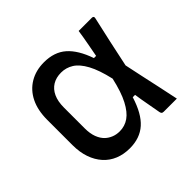

<svg xmlns="http://www.w3.org/2000/svg" viewBox="-136 -703 871 871"><g transform="rotate(-45 300.0 -267.0)"><path d="M241 -543Q307 -543 348 -507Q389 -471 415 -396H429Q435 -429 441.5 -463Q448 -497 453 -532Q475 -532 496 -532Q517 -532 538 -532Q544 -532 546.5 -528.5Q549 -525 547 -518Q533 -456 519.5 -395Q506 -334 493 -271Q502 -228 511.5 -184Q521 -140 531 -94.5Q541 -49 551 0Q528 0 508 0Q488 0 467 0Q463 0 460 -1Q457 -2 455 -5Q453 -8 452 -13Q447 -43 440.5 -77Q434 -111 429 -146H414Q389 -65 347.5 -28Q306 9 241 9Q202 9 170 -4Q138 -17 115 -42.5Q92 -68 79.5 -104Q67 -140 67 -186V-347Q67 -409 88.5 -452.5Q110 -496 149.5 -519.5Q189 -543 241 -543ZM263 -455Q231 -455 208 -441Q185 -427 172.5 -400Q160 -373 160 -333V-200Q160 -167 169 -143Q178 -119 194 -104Q207 -92 224.5 -85Q242 -78 263 -78Q296 -78 322.5 -96.5Q349 -115 371 -157Q393 -199 409 -270Q393 -340 371 -380.5Q349 -421 322 -438Q295 -455 263 -455Z"/></g></svg>

Font: Rec Mono Linear
Style: Regular
Weight: 400
Monospace: yes
Version: Version 1.085; ttfautohint (v1.8.4.7-5d5b)